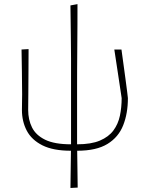

<svg xmlns="http://www.w3.org/2000/svg" viewBox="-20 -740 720 954"><path d="M330 194Q330.5 149.5 331.2 104Q332 58.5 332.5 9Q244 9 190.5 -18Q137 -45 113 -90.8Q89 -136.5 89 -193.5Q89 -218 89.5 -236.2Q90 -254.5 90 -271Q89.5 -332.5 88.8 -385.2Q88 -438 87 -494L122 -496Q122 -446.5 121.5 -388.8Q121 -331 120.8 -279Q120.5 -227 120 -193.5Q120 -145.5 139 -107Q158 -68.5 204.2 -45.8Q250.5 -23 333 -23V-449Q332.5 -512.5 332 -557.2Q331.5 -602 331 -638.5Q330.5 -675 330 -713L365 -719.5Q365 -674 364.8 -618.8Q364.5 -563.5 364 -505.5Q363.5 -447.5 363.2 -393.2Q363 -339 363 -296V-23Q433 -23 476.5 -41.5Q520 -60 543.5 -91.8Q567 -123.5 575.8 -165Q584.5 -206.5 584.5 -252.5Q575.5 -312.5 565.8 -376.8Q556 -441 548 -494H583.5Q587 -468 592.5 -428.5Q598 -389 603.2 -349.8Q608.5 -310.5 612 -282.8Q615.5 -255 615.5 -252.5Q615.5 -177 592.2 -117.8Q569 -58.5 514 -24.8Q459 9 363.5 9Q364 57.5 364.8 101.5Q365.5 145.5 366 192Z"/></svg>

Font: Commissioner Loud Thin
Style: Regular
Weight: 100
Designer: Kostas Bartsokas
Foundry: Kostas Bartsokas
Version: Version 1.000; ttfautohint (v1.8.3)